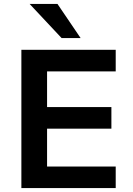

<svg xmlns="http://www.w3.org/2000/svg" viewBox="-20 -959 676 979"><path d="M89 0V-705H570V-595H220V-413H548V-303H220V-110H570V0ZM294 -765 131 -939H273L391 -765Z"/></svg>

Font: Nunito Sans 9pt
Style: Bold
Weight: 700
Version: Version 3.101;gftools[0.9.27]